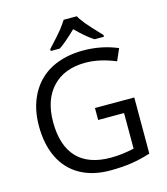

<svg xmlns="http://www.w3.org/2000/svg" viewBox="-134 -1034 996 1146"><g transform="rotate(-15 364.0 -460.5)"><path d="M301 -771Q340 -796 408 -862Q471 -799 516 -771H574V-782Q507 -852 486 -878Q459 -911 449 -931H368Q356 -912 332 -880Q314 -857 245 -782V-771ZM572 -300V-80Q498 -63 427 -63Q290 -63 219.5 -137.5Q149 -212 149 -357Q149 -495 222.5 -572.5Q296 -650 426 -650Q513 -650 612 -609L644 -682Q545 -724 431 -724Q320 -724 234 -680Q151 -636 106 -552Q61 -468 61 -357Q61 -242 101.5 -159.5Q142 -77 219.5 -33.5Q297 10 404 10Q478 10 536.5 1Q595 -8 655 -27V-374H412V-300Z"/></g></svg>

Font: OpenSansMMV
Style: Regular
Weight: 400
Designer: Steve Matteson
Foundry: Ascender Corporation
Version: Version 4.000